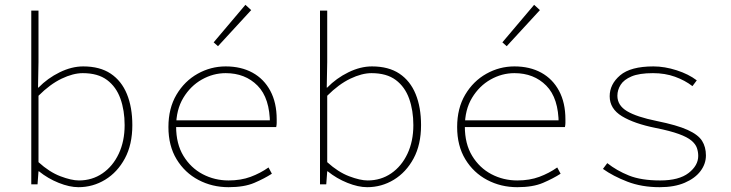

<svg xmlns="http://www.w3.org/2000/svg" viewBox="-20 -766 3040 798"><path d="M306 12Q269 12 224 -6Q179 -24 142 -54H140L136 0H110V-722H140V-508L138 -402H140Q178 -441 228 -465.5Q278 -490 326 -490Q395 -490 440 -460Q485 -430 507.5 -375Q530 -320 530 -246Q530 -165 499 -107.5Q468 -50 417 -19Q366 12 306 12ZM308 -16Q363 -16 406 -45.5Q449 -75 473.5 -127Q498 -179 498 -246Q498 -307 480.5 -356Q463 -405 425 -433.5Q387 -462 324 -462Q284 -462 236 -439Q188 -416 140 -368V-92Q185 -51 231 -33.5Q277 -16 308 -16Z M930 12Q862 12 805 -18Q748 -48 714 -104Q680 -160 680 -238Q680 -316 713.5 -372.5Q747 -429 801.5 -459.5Q856 -490 918 -490Q982 -490 1029.5 -464Q1077 -438 1103.5 -388.5Q1130 -339 1130 -270Q1130 -263 1130 -255Q1130 -247 1128 -238H690V-266H1120L1102 -250Q1102 -358 1050.5 -410Q999 -462 918 -462Q866 -462 819 -435.5Q772 -409 742 -359.5Q712 -310 712 -240Q712 -168 742.5 -118Q773 -68 822.5 -42Q872 -16 930 -16Q981 -16 1021.5 -31Q1062 -46 1096 -70L1110 -44Q1079 -24 1037 -6Q995 12 930 12ZM886 -574 868 -590 1000 -746 1024 -724Z M1506 12Q1469 12 1424 -6Q1379 -24 1342 -54H1340L1336 0H1310V-722H1340V-508L1338 -402H1340Q1378 -441 1428 -465.5Q1478 -490 1526 -490Q1595 -490 1640 -460Q1685 -430 1707.5 -375Q1730 -320 1730 -246Q1730 -165 1699 -107.5Q1668 -50 1617 -19Q1566 12 1506 12ZM1508 -16Q1563 -16 1606 -45.5Q1649 -75 1673.5 -127Q1698 -179 1698 -246Q1698 -307 1680.5 -356Q1663 -405 1625 -433.5Q1587 -462 1524 -462Q1484 -462 1436 -439Q1388 -416 1340 -368V-92Q1385 -51 1431 -33.5Q1477 -16 1508 -16Z M2130 12Q2062 12 2005 -18Q1948 -48 1914 -104Q1880 -160 1880 -238Q1880 -316 1913.5 -372.5Q1947 -429 2001.5 -459.5Q2056 -490 2118 -490Q2182 -490 2229.5 -464Q2277 -438 2303.5 -388.5Q2330 -339 2330 -270Q2330 -263 2330 -255Q2330 -247 2328 -238H1890V-266H2320L2302 -250Q2302 -358 2250.5 -410Q2199 -462 2118 -462Q2066 -462 2019 -435.5Q1972 -409 1942 -359.5Q1912 -310 1912 -240Q1912 -168 1942.5 -118Q1973 -68 2022.5 -42Q2072 -16 2130 -16Q2181 -16 2221.5 -31Q2262 -46 2296 -70L2310 -44Q2279 -24 2237 -6Q2195 12 2130 12ZM2086 -574 2068 -590 2200 -746 2224 -724Z M2722 12Q2647 12 2587.5 -11Q2528 -34 2486 -64L2504 -88Q2543 -57 2594 -36.5Q2645 -16 2724 -16Q2802 -16 2842 -47Q2882 -78 2882 -118Q2882 -135 2876.5 -151Q2871 -167 2854 -181.5Q2837 -196 2801.5 -209Q2766 -222 2706 -234Q2616 -252 2565 -283Q2514 -314 2514 -366Q2514 -416 2557.5 -453Q2601 -490 2696 -490Q2742 -490 2792 -474Q2842 -458 2876 -432L2858 -408Q2827 -432 2785.5 -447Q2744 -462 2694 -462Q2637 -462 2605 -448.5Q2573 -435 2559.5 -413.5Q2546 -392 2546 -368Q2546 -328 2586 -304Q2626 -280 2710 -263Q2794 -246 2838 -226Q2882 -206 2898 -180.5Q2914 -155 2914 -120Q2914 -85 2891.5 -55Q2869 -25 2826 -6.5Q2783 12 2722 12Z"/></svg>

Font: Source Code Pro ExtraLight ExtraLight
Style: Regular
Weight: 250
Monospace: yes
Version: Version 1.018;hotconv 1.0.116;makeotfexe 2.5.65601